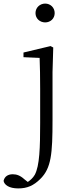

<svg xmlns="http://www.w3.org/2000/svg" viewBox="-95 -780 421 1071"><path d="M157 -655C186 -655 210 -676 210 -707C210 -738 186 -760 157 -760C128 -760 103 -738 103 -707C103 -676 128 -655 157 -655ZM7 271C57 271 93 255 130 218C191 158 198 78 198 -110V-378L202 -515L187 -523L36 -487V-461L126 -457C128 -407 129 -352 129 -284V-94C129 43 126 145 99 195C89 212 75 225 60 235L41 220C18 199 -2 192 -24 192C-51 192 -70 205 -75 229C-71 251 -45 271 7 271Z"/></svg>

Font: Source Han Serif CN Light
Style: Regular
Weight: 300
Designer: Ryoko NISHIZUKA 西塚涼子 (kana & ideographs); Frank Grießhammer (Latin, Greek & Cyrillic); Wenlong ZHANG 张文龙 (bopomofo); San
Foundry: Adobe
Version: Version 2.003;hotconv 1.1.1;makeotfexe 2.6.0